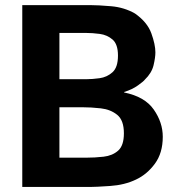

<svg xmlns="http://www.w3.org/2000/svg" viewBox="-20 -742 707 762"><path d="M68.4 0V-721.7H337.9Q369.1 -721.7 420.9 -717.3Q472.7 -712.9 515.6 -688.5Q564.5 -654.3 580.6 -609.9Q596.7 -565.4 596.7 -534.2Q596.7 -513.7 589.4 -482.9Q582 -452.1 554.7 -425.8Q550.8 -419.9 527.8 -403.3Q504.9 -386.7 472.7 -377V-375Q554.7 -358.4 590.3 -307.1Q626 -255.9 626 -199.2Q626 -134.8 594.7 -92.3Q563.5 -49.8 519.5 -29.3Q474.6 -7.8 417 -3.9Q359.4 0 337.9 0ZM215.8 -611.3V-427.7H324.2Q345.7 -427.7 375 -431.6Q404.3 -435.5 426.3 -455.1Q448.2 -474.6 448.2 -521.5Q448.2 -566.4 426.8 -585Q405.3 -603.5 376 -607.4Q346.7 -611.3 321.3 -611.3ZM215.8 -316.4V-116.2H321.3Q356.4 -116.2 391.1 -120.1Q425.8 -124 448.7 -144Q471.7 -164.1 471.7 -212.9Q471.7 -264.6 445.3 -286.1Q418.9 -307.6 380.4 -312Q341.8 -316.4 304.7 -316.4Z"/></svg>

Font: FreeUniversal
Style: Bold
Weight: 700
Version: Version 1.001 March 22, 2017